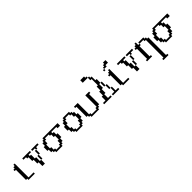

<svg xmlns="http://www.w3.org/2000/svg" viewBox="199 -1471 2624 2624"><g transform="rotate(-45 1511.0 -158.5)"><path d="M48.3 0V-23.9H23.9V-219.2H0V-243.7H23.9V-268.1H48.3V-292.5H72.8V-23.9H170.4V0Z M365.2 -72.8V-146H389.6V-72.8ZM389.6 -146V-219.2H414.1V-146ZM316.4 0V-72.8H292V-146H267.6V-219.2H243.2V-243.7H194.8V-268.1H340.8V-243.7H292V-219.2H316.4V-146H340.8V-72.8H365.2V0ZM414.1 -219.2V-243.7H365.2V-268.1H487.3V-243.7H438.5V-219.2Z M682.1 -23.9V-48.3H706.5V-97.2H731V-170.4H706.5V-219.2H682.1V-243.7H608.9V-219.2H584.5V-170.4H560.1V-97.2H584.5V-48.3H608.9V-23.9ZM584.5 0V-23.9H560.1V-48.3H535.6V-97.2H511.7V-170.4H535.6V-219.2H560.1V-243.7H584.5V-268.1H877.4V-219.2H828.6V-243.7H731V-219.2H755.4V-170.4H779.8V-97.2H755.4V-48.3H731V-23.9H706.5V0Z M1072.3 -23.9V-48.3H1096.7V-97.2H1121.1V-170.4H1096.7V-219.2H1072.3V-243.7H999V-219.2H974.6V-170.4H950.2V-97.2H974.6V-48.3H999V-23.9ZM974.6 0V-23.9H950.2V-48.3H925.8V-97.2H901.9V-170.4H925.8V-219.2H950.2V-243.7H974.6V-268.1H1096.7V-243.7H1121.1V-219.2H1145.5V-170.4H1169.9V-97.2H1145.5V-48.3H1121.1V-23.9H1096.7V0Z M1267.1 0V-23.9H1242.7V-48.3H1218.3V-243.7H1194.3V-268.1H1267.1V-48.3H1291.5V-23.9H1389.2V-48.3H1413.6V-268.1H1486.8V-243.7H1462.4V-48.3H1438V-23.9H1413.6V0Z M1681.6 0V-23.9H1730.5V-97.2H1754.9V-23.9H1803.7V0ZM1706.1 -97.2V-170.4H1730.5V-97.2ZM1681.6 -170.4V-243.7H1706.1V-170.4ZM1511.2 0V-23.9H1559.6V-97.2H1584V-170.4H1608.4V-243.7H1632.8V-365.7H1608.4V-414.6H1632.8V-390.1H1657.2V-316.9H1681.6V-243.7H1657.2V-170.4H1632.8V-97.2H1608.4V-23.9H1657.2V0ZM1511.2 -414.6V-463.4H1584V-439H1608.4V-414.6Z M1876.5 0V-23.9H1852.1V-219.2H1828.1V-243.7H1852.1V-268.1H1876.5V-292.5H1900.9V-23.9H1998.5V0ZM1828.1 -316.9V-341.3H1852.1V-316.9ZM1852.1 -341.3V-365.7H1876.5V-390.1H1900.9V-414.6H1949.7V-365.7H1900.9V-341.3Z M2193.4 -72.8V-146H2217.8V-72.8ZM2217.8 -146V-219.2H2242.2V-146ZM2144.5 0V-72.8H2120.1V-146H2095.7V-219.2H2071.3V-243.7H2022.9V-268.1H2168.9V-243.7H2120.1V-219.2H2144.5V-146H2168.9V-72.8H2193.4V0ZM2242.2 -219.2V-243.7H2193.4V-268.1H2315.4V-243.7H2266.6V-219.2Z M2510.3 146V121.6H2534.7V-219.2H2510.3V-243.7H2437V-268.1H2534.7V-243.7H2559.1V-219.2H2583.5V121.6H2607.9V146ZM2339.8 0V-23.9H2363.8V-219.2H2339.8V-243.7H2363.8V-268.1H2388.2V-292.5H2412.6V-243.7H2437V-219.2H2412.6V-23.9H2437V0Z M2802.7 -23.9V-48.3H2827.1V-97.2H2851.6V-170.4H2827.1V-219.2H2802.7V-243.7H2729.5V-219.2H2705.1V-170.4H2680.7V-97.2H2705.1V-48.3H2729.5V-23.9ZM2705.1 0V-23.9H2680.7V-48.3H2656.2V-97.2H2632.3V-170.4H2656.2V-219.2H2680.7V-243.7H2705.1V-268.1H2998V-219.2H2949.2V-243.7H2851.6V-219.2H2876V-170.4H2900.4V-97.2H2876V-48.3H2851.6V-23.9H2827.1V0Z"/></g></svg>

Font: FS Mondwest Regular
Style: Regular
Weight: 400
Designer: NZWStudios2024
Foundry: https://fontstruct.com
Version: Version 1.0